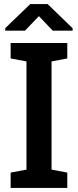

<svg xmlns="http://www.w3.org/2000/svg" viewBox="-20 -922 383 942"><path d="M32.2 0V-75.2L109.9 -89.8V-620.6L32.2 -635.3V-710.9H310.1V-635.3L232.9 -620.6V-89.8L310.1 -75.2V0ZM5.9 -771.5V-784.2L128.4 -901.9H213.9L336.4 -783.2V-771.5H238.8L170.9 -842.8L102.5 -771.5Z"/></svg>

Font: Roboto Slab Medium
Style: Regular
Weight: 500
Designer: Google
Version: Version 2.001; ttfautohint (v1.8.3)